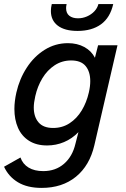

<svg xmlns="http://www.w3.org/2000/svg" viewBox="-38 -710 620 943"><path d="M166.5 212.9Q96.2 212.9 50.3 185.3Q4.4 157.7 -18.1 108.9L62.5 63.5Q73.7 95.7 102.3 113Q130.9 130.4 174.3 130.4Q234.9 130.4 276.4 94.5Q317.9 58.6 332.5 -3.9L347.2 -61Q315.9 -28.8 276.6 -12.2Q237.3 4.4 193.4 4.4Q140.6 4.4 104.5 -18.6Q68.4 -41.5 50.5 -82Q32.7 -122.6 32.7 -174.8Q32.7 -212.4 42.5 -255.9Q57.6 -322.3 93.3 -377.4Q128.9 -432.6 181.2 -465.3Q233.4 -498 295.9 -498Q341.3 -498 376.2 -479Q411.1 -460 428.2 -426.3L443.8 -487.8H539.1L425.3 3.9Q402.3 103 335 158Q267.6 212.9 166.5 212.9ZM398.4 -255.9Q405.3 -286.1 405.3 -311.5Q405.3 -357.9 382.6 -385.5Q359.9 -413.1 311.5 -413.1Q266.6 -413.1 230.2 -389.2Q193.8 -365.2 169.9 -325.4Q146 -285.6 135.3 -237.8Q127.9 -205.1 127.9 -182.1Q127.9 -136.2 151.4 -108.9Q174.8 -81.5 223.1 -81.5Q268.6 -81.5 304.2 -105Q339.8 -128.4 363.5 -167.7Q387.2 -207 398.4 -255.9ZM211.9 -656.2Q211.9 -671.9 216.3 -689.9H289.1Q286.6 -677.7 286.6 -670.4Q286.6 -645 302.5 -632.6Q318.4 -620.1 345.2 -620.1Q368.2 -620.1 389.4 -629.4Q410.6 -638.7 425.5 -654.5Q440.4 -670.4 445.3 -689.9H518.1Q502.9 -623 458 -590.6Q413.1 -558.1 342.8 -558.1Q279.8 -558.1 245.8 -584Q211.9 -609.9 211.9 -656.2Z"/></svg>

Font: Acari Sans Medium
Style: Italic
Weight: 500
Italic angle: -13°
Designer: Alfredo Marco Pradil and Stefan Peev
Foundry: Hanken Design Co.
Version: Version 1.045